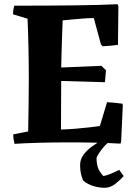

<svg xmlns="http://www.w3.org/2000/svg" viewBox="-20 -677 657 913"><path d="M49 7Q43 -17 43 -38L114 -52Q115 -113 116 -177Q117 -241 117 -300Q117 -371 115.5 -445.5Q114 -520 111 -588L42 -609Q42 -630 48 -650Q205 -650 333.5 -651.5Q462 -653 539 -657L543 -648L541 -464Q523 -461 504.5 -459.5Q486 -458 468 -457L460 -466L426 -591Q401 -591 370 -588.5Q339 -586 313.5 -583.5Q288 -581 278 -580Q277 -553 275.5 -515Q274 -477 273 -435Q272 -393 271 -356L462 -364L484 -343L479 -286L271 -292L270 -61Q304 -62 340 -65Q376 -68 406.5 -71.5Q437 -75 455 -78L489 -191Q525 -189 562 -184L564 -176L556 -4L553 6Q500 3 436 1.5Q372 0 312 0Q230 0 161 2Q92 4 49 7ZM467 -12H512Q489 3 473 22Q457 41 448 56Q439 71 439 74Q439 115 454 137.5Q469 160 473 160Q492 156 511 147.5Q530 139 547 131L568 160Q555 176 530 196Q505 216 478 216Q452 216 425 208Q398 200 377 183Q374 181 367.5 159Q361 137 361 107Q361 81 377 59Q393 37 417.5 19.5Q442 2 467 -12Z"/></svg>

Font: Labrada
Style: Bold
Weight: 700
Designer: Mercedes Jáuregui
Foundry: Omnibus-Type Team
Version: Version 1.000; ttfautohint (v1.8.4.7-5d5b)